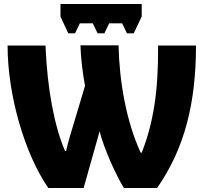

<svg xmlns="http://www.w3.org/2000/svg" viewBox="-20 -942 1020 962"><path d="M690 -922H283V-859L322 -775H356L380 -825H445L469 -775H503L527 -825H592L616 -775H650L690 -859ZM222 0H399L479 -284C501 -197 562 -62 601 0H767C904 -196 962 -424 962 -714H772C774 -483 748 -324 690 -177H685C613 -333 578 -531 574 -715H383C385 -647 395 -572 406 -512L351 -328C337 -282 322 -234 311 -185H306C253 -308 217 -493 208 -714H18C18 -464 104 -171 222 0Z"/></svg>

Font: Noto Sans UI Black
Style: Regular
Weight: 900
Designer: Monotype Design Team
Foundry: Monotype Imaging Inc.
Version: Version 1.901